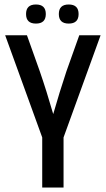

<svg xmlns="http://www.w3.org/2000/svg" viewBox="-20 -835 470 855"><path d="M263 0H168V-223L3 -678H100L157 -518Q188 -428 217 -327Q245 -425 276 -518L333 -678H428L263 -223ZM330 -772.5Q330 -730 286 -730Q242 -730 242 -772.5Q242 -815 286 -815Q330 -815 330 -772.5ZM184 -772.5Q184 -730 140 -730Q96 -730 96 -772.5Q96 -815 140 -815Q184 -815 184 -772.5Z"/></svg>

Font: Khand Medium
Style: Regular
Weight: 500
Designer: Devanagari: Sanchit Sawaria, Jyotish Sonowal; Latin: Satya Rajpurohit
Foundry: Indian Type Foundry
Version: Version 1.100;PS 1.0;hotconv 1.0.78;makeotf.lib2.5.61930; tt